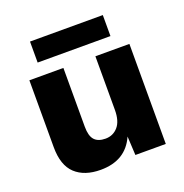

<svg xmlns="http://www.w3.org/2000/svg" viewBox="-123 -781 866 902"><g transform="rotate(-20 309.5 -330.0)"><path d="M487 -670V-565H123V-670ZM230 10Q149 10 103.5 -32.5Q58 -75 58 -166V-500H228V-206Q228 -160 246 -140Q264 -120 301 -120Q339 -120 363.5 -148Q388 -176 388 -232V-500H558V0H406L401 -94Q355 10 230 10Z"/></g></svg>

Font: Elaine Sans
Style: Bold
Weight: 700
Designer: Wei Huang
Foundry: Wei Huang
Version: Version 2.001;December 24, 2019;FontCreator 12.0.0.2547 64-b